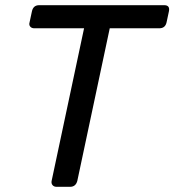

<svg xmlns="http://www.w3.org/2000/svg" viewBox="-20 -720 672 740"><path d="M198 0Q188 0 182.5 -6.5Q177 -13 179 -23L304 -611H112Q102 -611 96.5 -617.5Q91 -624 94 -634L103 -676Q108 -700 131 -700H613Q636 -700 631 -676L622 -634Q617 -611 594 -611H403L278 -23Q272 0 250 0Z"/></svg>

Font: Lubike
Style: Italic
Weight: 400
Italic angle: -12°
Foundry: Honoka55
Version: Version 1.000;July 22, 2022;FontCreator 14.0.0.2862 64-bit